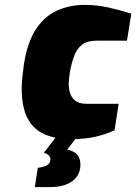

<svg xmlns="http://www.w3.org/2000/svg" viewBox="-20 -565 559 788"><path d="M270 6Q208 6 162.5 -14Q117 -34 93 -79.5Q69 -125 69 -204Q69 -221 71.5 -246.5Q74 -272 78 -300Q92 -391 127 -444.5Q162 -498 214 -521.5Q266 -545 329 -545Q376 -545 424 -534.5Q472 -524 519 -509L501 -398H376Q339 -398 317.5 -382Q296 -366 285 -337Q274 -308 267 -270Q264 -251 263 -239.5Q262 -228 262 -223Q262 -195 270 -176.5Q278 -158 294 -148.5Q310 -139 334 -139H467L450 -30Q415 -14 373 -4Q331 6 270 6ZM123 203 135 124 151 121Q165 118 173 113Q181 108 184 101.5Q187 95 187 89Q187 81 181 73.5Q175 66 160 62L238 47Q265 47 287.5 61.5Q310 76 310 113Q310 137 297 157.5Q284 178 256 190.5Q228 203 182 203ZM160 62 223 -20H309L246 62Z"/></svg>

Font: Exo Thin Black
Style: Italic
Weight: 900
Italic angle: -9°
Version: Version 2.000